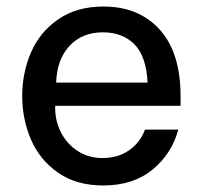

<svg xmlns="http://www.w3.org/2000/svg" viewBox="-20 -561 621 588"><path d="M48 -267Q48 -338 75 -400.5Q102 -463 158.5 -502Q215 -541 297 -541Q405 -541 469 -470.5Q533 -400 533 -266V-237H149V-230Q149 -190 167 -155Q185 -120 218 -98.5Q251 -77 294 -77Q341 -77 375 -100.5Q409 -124 424 -164H526Q506 -90 447 -41.5Q388 7 296 7Q214 7 158 -32Q102 -71 75 -133.5Q48 -196 48 -267ZM432 -308Q428 -389 391.5 -425.5Q355 -462 295 -462Q231 -462 192.5 -420Q154 -378 152 -308Z"/></svg>

Font: Be Vietnam Medium
Style: Regular
Weight: 500
Designer: Gabriel Lam
Foundry: TypeRant
Version: Version 4.000